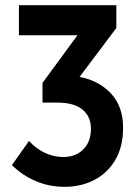

<svg xmlns="http://www.w3.org/2000/svg" viewBox="-20 -710 540 741"><path d="M26 -73 92 -166Q118 -137 152.5 -120.5Q187 -104 224 -104Q272 -104 301.5 -133.5Q331 -163 331 -213Q331 -260 298.5 -287Q266 -314 201 -314H144V-390L279 -574H53V-690H429V-602L287 -413Q360 -400 407.5 -350Q455 -300 455 -217Q455 -143 424.5 -92Q394 -41 343 -15Q292 11 230 11Q169 11 117 -11.5Q65 -34 26 -73Z"/></svg>

Font: Radio Canada Condensed SemiBold
Style: Regular
Weight: 600
Width: 3
Designer: Charles Daoud, Etienne Aubert Bonn, Alexandre Saumier Demers, Jacques Le Bailly
Foundry: Radio-Canada
Version: Version 2.104; ttfautohint (v1.8.4.7-5d5b);gftools[0.9.28.de